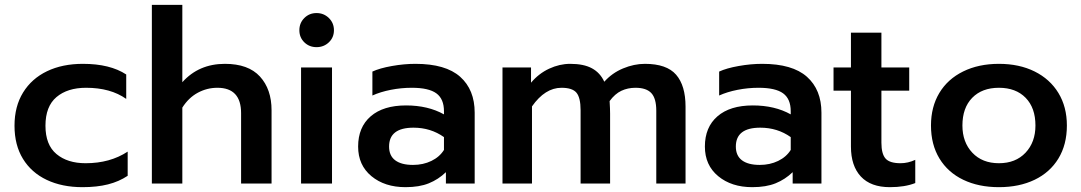

<svg xmlns="http://www.w3.org/2000/svg" viewBox="-20 -759 4472 794"><path d="M40 -239Q40 -319 75.5 -376.5Q111 -434 174.5 -464.5Q238 -495 323 -495Q435 -495 502 -451V-350Q437 -396 336 -396Q259 -396 213.5 -357.5Q168 -319 168 -239Q168 -160 213.5 -122Q259 -84 334 -84Q435 -84 508 -132V-32Q472 -8 426.5 3.5Q381 15 321 15Q237 15 173.5 -15Q110 -45 75 -102Q40 -159 40 -239Z M608 -739H734V-419Q802 -495 910 -495Q1007 -495 1055 -442.5Q1103 -390 1103 -303V0H977V-291Q977 -396 879 -396Q836 -396 798 -375.5Q760 -355 734 -314V0H608Z M1218 -634Q1218 -664 1238.5 -684.5Q1259 -705 1289 -705Q1319 -705 1340 -684.5Q1361 -664 1361 -634Q1361 -604 1340 -584Q1319 -564 1289 -564Q1259 -564 1238.5 -584Q1218 -604 1218 -634ZM1225 -480H1353V0H1225Z M1461 -153Q1461 -233 1513 -278Q1565 -323 1659 -323Q1750 -323 1816 -286V-299Q1816 -350 1784.5 -373Q1753 -396 1683 -396Q1639 -396 1596 -387.5Q1553 -379 1520 -364V-463Q1550 -477 1600.5 -486Q1651 -495 1698 -495Q1823 -495 1883 -441.5Q1943 -388 1943 -293V0H1824V-47Q1793 -17 1753.5 -1Q1714 15 1657 15Q1571 15 1516 -30.5Q1461 -76 1461 -153ZM1816 -139V-192Q1761 -231 1690 -231Q1589 -231 1589 -153Q1589 -115 1614.5 -96Q1640 -77 1688 -77Q1730 -77 1764 -93.5Q1798 -110 1816 -139Z M2058 -480H2176V-417Q2208 -455 2251 -475Q2294 -495 2338 -495Q2394 -495 2428 -476.5Q2462 -458 2479 -421Q2511 -457 2556.5 -476Q2602 -495 2647 -495Q2737 -495 2776 -450Q2815 -405 2815 -318V0H2694V-301Q2694 -352 2673.5 -374Q2653 -396 2608 -396Q2576 -396 2549.5 -383.5Q2523 -371 2501 -341Q2503 -309 2503 -289V0H2381V-303Q2381 -355 2364 -375.5Q2347 -396 2302 -396Q2234 -396 2180 -319V0H2058Z M2895 -153Q2895 -233 2947 -278Q2999 -323 3093 -323Q3184 -323 3250 -286V-299Q3250 -350 3218.5 -373Q3187 -396 3117 -396Q3073 -396 3030 -387.5Q2987 -379 2954 -364V-463Q2984 -477 3034.5 -486Q3085 -495 3132 -495Q3257 -495 3317 -441.5Q3377 -388 3377 -293V0H3258V-47Q3227 -17 3187.5 -1Q3148 15 3091 15Q3005 15 2950 -30.5Q2895 -76 2895 -153ZM3250 -139V-192Q3195 -231 3124 -231Q3023 -231 3023 -153Q3023 -115 3048.5 -96Q3074 -77 3122 -77Q3164 -77 3198 -93.5Q3232 -110 3250 -139Z M3499 -153V-384H3427V-480H3499V-624H3625V-480H3740V-384H3625V-169Q3625 -123 3642 -103.5Q3659 -84 3704 -84Q3735 -84 3765 -98V-2Q3722 15 3660 15Q3581 15 3540 -29Q3499 -73 3499 -153Z M3830 -240Q3830 -317 3864.5 -374.5Q3899 -432 3963 -463.5Q4027 -495 4111 -495Q4195 -495 4258.5 -463.5Q4322 -432 4357 -374.5Q4392 -317 4392 -240Q4392 -161 4357 -103.5Q4322 -46 4258.5 -15.5Q4195 15 4111 15Q4027 15 3963.5 -15.5Q3900 -46 3865 -103.5Q3830 -161 3830 -240ZM4262 -240Q4262 -313 4221.5 -354.5Q4181 -396 4111 -396Q4041 -396 4000.5 -354.5Q3960 -313 3960 -240Q3960 -171 4001 -127.5Q4042 -84 4111 -84Q4180 -84 4221 -127.5Q4262 -171 4262 -240Z"/></svg>

Font: Prompt Medium
Style: Regular
Weight: 500
Designer: Katatrad Team
Foundry: CadsonDemak
Version: Version 1.001